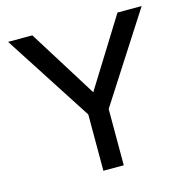

<svg xmlns="http://www.w3.org/2000/svg" viewBox="-102 -789 872 888"><g transform="rotate(-15 333.5 -345.0)"><path d="M285.2 0V-269.5L13.7 -689.9H129.9L334 -362.8L537.6 -689.9H653.3L382.8 -269.5V0Z"/></g></svg>

Font: HK Grotesk Medium
Style: Regular
Weight: 500
Designer: Alfredo Marco Pradil and Stefan Peev
Foundry: Hanken Design Co.
Version: Version 1.045;PS 001.045;hotconv 1.0.88;makeotf.lib2.5.64775